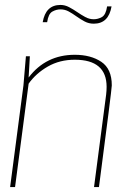

<svg xmlns="http://www.w3.org/2000/svg" viewBox="-20 -758 530 778"><path d="M381 0H361L410 -374Q412 -391 412 -406Q412 -516 283 -516Q222 -516 174 -488.5Q126 -461 96 -419L41 0H21L75 -412L85 -530H101L96 -444Q166 -536 283 -536Q348 -536 390.5 -507.5Q433 -479 433 -412Q433 -397 381 0ZM360 -662Q340 -662 323 -671Q306 -680 290 -691.5Q274 -703 258.5 -711.5Q243 -720 225 -720Q208 -720 192 -711Q176 -702 171 -668H153Q165 -738 225 -738Q243 -738 260 -729Q277 -720 293 -709Q309 -698 325.5 -689Q342 -680 360 -680Q377 -680 393 -689Q409 -698 414 -732H432Q420 -662 360 -662Z"/></svg>

Font: Tanohe Sans Thin
Style: Italic
Weight: 100
Designer: Village Type and Design LLC & Cristiano Sobral
Foundry: Cooper Hewitt Smithsonian Design Museum
Version: Version 1.00;September 29, 2021;FontCreator 13.0.0.2655 64-b